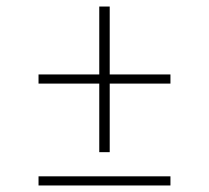

<svg xmlns="http://www.w3.org/2000/svg" viewBox="-20 -568 640 588"><path d="M284 -102V-312H98V-340H284V-548H316V-340H502V-312H316V-102ZM98 0V-28H502V0Z"/></svg>

Font: Source Code Pro ExtraLight ExtraLight
Style: Regular
Weight: 250
Monospace: yes
Version: Version 1.018;hotconv 1.0.116;makeotfexe 2.5.65601